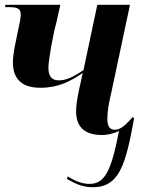

<svg xmlns="http://www.w3.org/2000/svg" viewBox="-20 -556 639 805"><path d="M369 229C480 229 507 135 542 -59L537 -66C503 -27 483 -12 461 -12C439 -12 430 -28 430 -59C430 -86 436 -124 445 -160L525 -536H388L330 -262C286 -232 255 -219 227 -219C193 -219 183 -241 183 -273C183 -305 204 -419 216 -460L233 -536H3L1 -526H21C58 -526 67 -516 67 -495C67 -479 62 -459 57 -434L47 -386C39 -349 34 -316 34 -296C34 -241 56 -188 149 -188C225 -188 275 -215 327 -250L310 -173C304 -143 299 -114 299 -89C299 -34 325 10 407 10C434 10 459 3 479 -7C446 163 419 215 355 215C321 215 293 201 264 184L260 194C300 217 330 229 369 229Z"/></svg>

Font: Noto Serif Display Condensed
Style: Bold Italic
Weight: 700
Width: 3
Italic angle: -12°
Designer: Monotype Design Team
Foundry: Monotype Imaging Inc.
Version: Version 2.009